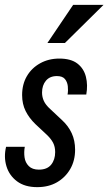

<svg xmlns="http://www.w3.org/2000/svg" viewBox="-22 -760 446 790"><path d="M131 10Q80 10 48 -14Q16 -38 4.5 -76Q-7 -114 3 -156H80Q76 -134 79 -112.5Q82 -91 96.5 -76.5Q111 -62 138 -62Q172 -62 188.5 -82.5Q205 -103 205 -134Q205 -156 196.5 -172.5Q188 -189 170 -206L124 -249Q98 -274 83.5 -303Q69 -332 69 -369Q69 -413 88.5 -446.5Q108 -480 143 -499.5Q178 -519 222 -519Q270 -519 296.5 -498.5Q323 -478 331.5 -444Q340 -410 333 -371H256Q259 -388 257 -405.5Q255 -423 245 -435Q235 -447 212 -447Q183 -447 167 -428Q151 -409 151 -379Q151 -361 158.5 -344.5Q166 -328 185 -311L234 -265Q259 -242 273 -212Q287 -182 287 -144Q287 -99 267 -64.5Q247 -30 212.5 -10Q178 10 131 10ZM245 -583H173L279 -740H404Z"/></svg>

Font: Instrument Sans Condensed Medium
Style: Italic
Weight: 500
Width: 3
Italic angle: -13°
Designer: Rodrigo Fuenzalida
Foundry: fragTYPE
Version: Version 1.000;gftools[0.9.28]